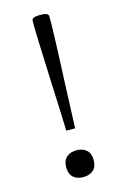

<svg xmlns="http://www.w3.org/2000/svg" viewBox="-113 -769 533 828"><g transform="rotate(-15 153.5 -355.0)"><path d="M190.5 -701.5V-667Q190.5 -652 189.2 -612.8Q188 -573.5 185.8 -520.2Q183.5 -467 181 -409Q178.5 -351 176.5 -297.5Q174.5 -244 173 -205.5H133.5Q132.5 -244 130.2 -297.5Q128 -351 125.5 -409Q123 -467 121 -520.2Q119 -573.5 117.5 -612.8Q116 -652 116 -667V-701.5Q116 -717 153.5 -717Q190.5 -717 190.5 -701.5ZM153.5 -112.5Q181.5 -112.5 198.2 -97.5Q215 -82.5 215 -53Q215 -23 198.2 -8Q181.5 7 153.5 7Q125.5 7 108.8 -8Q92 -23 92 -53Q92 -82.5 108.8 -97.5Q125.5 -112.5 153.5 -112.5Z"/></g></svg>

Font: Newsreader Caption Light
Style: Regular
Weight: 300
Designer: Hugues Gentile
Foundry: Production Type
Version: Version 1.001